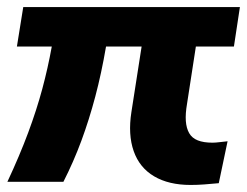

<svg xmlns="http://www.w3.org/2000/svg" viewBox="-20 -516 701 545"><path d="M521 9Q459 9 417.5 -15.5Q376 -40 359.5 -87Q343 -134 353 -198L382 -384H281Q268 -308 250.5 -242Q233 -176 211 -116.5Q189 -57 160 0H1Q36 -75 60 -139.5Q84 -204 100 -263.5Q116 -323 127 -384H28L46 -496H661L644 -384H536L511 -222Q506 -193 507.5 -172.5Q509 -152 517 -138Q525 -124 541.5 -117.5Q558 -111 583 -111Q592 -111 603.5 -112.5Q615 -114 626 -115L601 4Q579 6 560 7.5Q541 9 521 9Z"/></svg>

Font: Nunito Sans 10pt ExtraBold
Style: Italic
Weight: 800
Italic angle: -9°
Designer: Vernon Adams
Foundry: Vernon Adams
Version: Version 3.101;gftools[0.9.27]